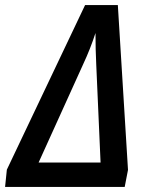

<svg xmlns="http://www.w3.org/2000/svg" viewBox="-52 -736 582 756"><path d="M-25 -68 283 -716H412L452 -67L439 0H-32ZM344 -96 327 -481Q324 -541 324 -606Q304 -544 275 -482L100 -96Z"/></svg>

Font: Noto Sans UI NarrowMedium
Style: Italic
Weight: 500
Width: 4
Italic angle: -12°
Designer: Monotype Design Team
Foundry: Monotype Imaging Inc.
Version: Version 1.001